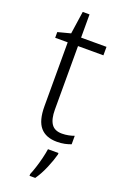

<svg xmlns="http://www.w3.org/2000/svg" viewBox="-167 -709 635 980"><g transform="rotate(20 150.5 -218.5)"><path d="M214 -38Q232 -38 249.5 -41.5Q267 -45 280 -50V-4Q265 2 246 6Q227 10 204 10Q144 10 113.5 -25.5Q83 -61 83 -139V-486H15V-517L84 -535L102 -658H139V-532H277V-486H139V-141Q139 -90 156.5 -64Q174 -38 214 -38ZM232 69Q223 103 205 145.5Q187 188 164 221H133V211Q140 195 149 167.5Q158 140 165 111Q172 82 175 61H232Z"/></g></svg>

Font: Noto Sans Lao Looped SemiCondensed Light
Style: Regular
Weight: 300
Width: 4
Designer: Mark Frömberg, Ben Mitchell
Foundry: The Fontpad Ltd
Version: Version 1.002; ttfautohint (v1.8.4.7-5d5b)